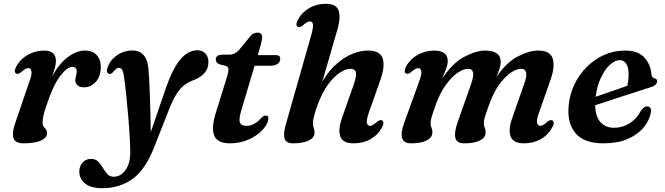

<svg xmlns="http://www.w3.org/2000/svg" viewBox="-20 -739 3482 1006"><path d="M65 -353.5Q50 -361.5 65.5 -391Q85.5 -428.5 124.8 -451.2Q164 -474 212 -474Q273 -474 273 -419.5Q273 -403 267.2 -382.2Q261.5 -361.5 253 -339Q290 -406 335.8 -440Q381.5 -474 424.5 -474Q466 -474 487.8 -449.2Q509.5 -424.5 508 -385Q506.5 -336 480.8 -308.8Q455 -281.5 421.5 -281.5Q396.5 -281.5 385.5 -292.5Q374.5 -303.5 374.5 -317.5Q374.5 -329.5 378.2 -340.5Q382 -351.5 382 -363.5Q382 -388.5 359.5 -388.5Q331.5 -388.5 295 -340.5Q258.5 -292.5 225 -191Q213 -156 208 -135Q203 -114 203 -97Q203 -82 209 -74.8Q215 -67.5 220.8 -60.8Q226.5 -54 226.5 -40Q226.5 -18 195.5 -3Q164.5 12 103 12Q60 12 50.8 -15.2Q41.5 -42.5 60 -95L135 -314.5Q148.5 -352 144.5 -367Q140.5 -382 128 -382Q114.5 -382 93 -363Q76 -348 65 -353.5Z M853.5 -290Q888.5 -386.5 927.8 -431Q967 -475.5 1013.5 -475.5Q1041 -475.5 1056.5 -458.8Q1072 -442 1072 -413.5Q1072 -380 1052 -357.2Q1032 -334.5 998 -320.5Q971 -311 949.2 -295.8Q927.5 -280.5 907.8 -250.8Q888 -221 867 -168.5L794 16Q747 144 678.5 195.5Q610 247 516 247Q457 247 426.2 222.8Q395.5 198.5 395.5 159.5Q395.5 132 412.8 112.8Q430 93.5 457 93.5Q480.5 93.5 494.5 107.8Q508.5 122 519 140.2Q529.5 158.5 542.2 172.8Q555 187 576 187Q612 187 636.8 153.2Q661.5 119.5 662.5 63.5Q662.5 32.5 659.8 -18.5Q657 -69.5 652 -128.2Q647 -187 641.2 -242.5Q635.5 -298 629.5 -338.5Q624.5 -383.5 603.5 -383.5Q596.5 -383.5 589.5 -379Q582.5 -374.5 573 -362Q562.5 -349 551 -352Q545 -353.5 541.5 -361Q538 -368.5 543 -383.5Q555.5 -422.5 591.8 -448.5Q628 -474.5 676 -474.5Q710 -474.5 731.5 -451.5Q753 -428.5 757.5 -381.5Q759.5 -358.5 761.8 -320.2Q764 -282 765.5 -235.2Q767 -188.5 768.2 -140Q769.5 -91.5 770 -47Z M1162.5 -394 1130 -402Q1110.5 -409 1110.5 -427Q1110.5 -452.5 1146.5 -452.5H1182.5Q1209 -452.5 1232 -476.5L1292.5 -550.5Q1308 -568 1329 -568Q1353.5 -568 1353.5 -544.5Q1353.5 -529.5 1345.5 -501L1330.5 -450H1427Q1448.5 -450 1448.5 -431Q1448.5 -414 1434.2 -404.2Q1420 -394.5 1396.5 -394.5H1314L1243.5 -158Q1230 -112 1237.5 -95.8Q1245 -79.5 1271.5 -79.5Q1291.5 -79.5 1309.5 -88.8Q1327.5 -98 1347.5 -119.5Q1360.5 -133.5 1371 -133.5Q1388.5 -133.5 1386 -114.5Q1383 -88 1356 -58.8Q1329 -29.5 1284.5 -8.8Q1240 12 1184.5 12Q1121 12 1103.5 -26.5Q1086 -65 1109 -142L1170.5 -340Q1178.5 -367.5 1176.8 -378.8Q1175 -390 1162.5 -394Z M1981 -70.5Q1961.5 -33 1922.5 -10.5Q1883.5 12 1833.5 12Q1777 12 1763.5 -23.2Q1750 -58.5 1771.5 -119.5L1833.5 -296.5Q1849 -341 1844.8 -359.8Q1840.5 -378.5 1815.5 -378.5Q1791.5 -378.5 1760 -357.5Q1728.5 -336.5 1698.2 -295.2Q1668 -254 1646 -194Q1619.5 -123 1619.5 -94Q1619.5 -79.5 1623.8 -68.8Q1628 -58 1628 -43Q1628 -18 1598 -3Q1568 12 1516 12Q1478.5 12 1471 -13Q1463.5 -38 1476.5 -83L1612 -559.5Q1622.5 -597.5 1619.5 -612.2Q1616.5 -627 1604 -627Q1590 -627 1569 -608Q1552 -593 1541 -598.5Q1525.5 -606.5 1541 -636Q1561 -673.5 1599.5 -696.2Q1638 -719 1687.5 -719Q1741.5 -719 1754 -684Q1766.5 -649 1748.5 -586.5L1668.5 -310.5Q1704.5 -371.5 1746.8 -407.2Q1789 -443 1830.5 -458.5Q1872 -474 1907 -474Q1973 -474 1985.5 -432Q1998 -390 1973 -320.5L1912 -147Q1899 -109.5 1902.5 -94.5Q1906 -79.5 1918.5 -79.5Q1932 -79.5 1953.5 -99Q1970.5 -113.5 1981.5 -108.5Q1996.5 -100.5 1981 -70.5Z M2377 -96 2447.5 -296.5Q2463 -340 2458.5 -359.2Q2454 -378.5 2432 -378.5Q2408.5 -378.5 2377.5 -357.5Q2346.5 -336.5 2316.5 -295.2Q2286.5 -254 2264.5 -194Q2249 -151 2242.5 -129.2Q2236 -107.5 2236 -94.5Q2236 -80.5 2240.8 -69.8Q2245.5 -59 2245.5 -44.5Q2245.5 -18.5 2215.8 -3.2Q2186 12 2134.5 12Q2058.5 12 2098 -96L2177 -314.5Q2191 -352 2187.2 -367Q2183.5 -382 2171 -382Q2157 -382 2136 -363Q2119 -348 2108 -353.5Q2092.5 -361.5 2108 -391Q2128 -428.5 2167.8 -451.2Q2207.5 -474 2257.5 -474Q2290 -474 2308 -460.2Q2326 -446.5 2326 -420Q2326 -402 2317.5 -379Q2309 -356 2295.5 -325Q2349.5 -407.5 2411.5 -440.8Q2473.5 -474 2523 -474Q2605 -474 2603.5 -411.5Q2603 -396 2596.8 -377.2Q2590.5 -358.5 2580 -334Q2632.5 -411.5 2692.2 -442.8Q2752 -474 2800.5 -474Q2863 -474 2876 -431.8Q2889 -389.5 2864.5 -320.5L2803.5 -147Q2790 -109.5 2794.2 -94.5Q2798.5 -79.5 2810 -79.5Q2825 -79.5 2845 -99Q2863 -113.5 2873 -108.5Q2889.5 -100.5 2873 -70.5Q2853.5 -33 2814.5 -10.5Q2775.5 12 2725.5 12Q2669.5 12 2655.8 -23.2Q2642 -58.5 2663.5 -119.5L2725.5 -296.5Q2741.5 -340 2736.5 -359.2Q2731.5 -378.5 2710 -378.5Q2686 -378.5 2655.5 -357.5Q2625 -336.5 2595.2 -295.2Q2565.5 -254 2544 -194Q2528 -151 2521.5 -129.2Q2515 -107.5 2515 -94.5Q2515 -80.5 2519.8 -69.8Q2524.5 -59 2524.5 -44.5Q2524.5 -18.5 2495 -3.2Q2465.5 12 2413.5 12Q2374 12 2366.2 -15.2Q2358.5 -42.5 2377 -96Z M3389 -144Q3380.5 -104 3350 -68.2Q3319.5 -32.5 3267.2 -10.2Q3215 12 3141.5 12Q3041.5 12 2996.8 -39.5Q2952 -91 2959 -180Q2963.5 -240.5 2988.2 -293.5Q3013 -346.5 3053.2 -387.2Q3093.5 -428 3145 -451Q3196.5 -474 3255.5 -474Q3322 -474 3355 -438.8Q3388 -403.5 3393 -352Q3395.5 -331 3408 -329Q3423 -327 3423 -313.5Q3423 -304 3415.2 -295.8Q3407.5 -287.5 3386 -281Q3364 -274 3328.5 -262.5Q3293 -251 3251.8 -237.8Q3210.5 -224.5 3170.2 -211.2Q3130 -198 3098.5 -187.5Q3099.5 -129 3126 -99.2Q3152.5 -69.5 3198.5 -69.5Q3242 -69.5 3279.5 -93.2Q3317 -117 3338 -159Q3348.5 -172 3355.8 -177Q3363 -182 3371.5 -181.5Q3382 -181.5 3388 -172.5Q3394 -163.5 3389 -144ZM3228 -424Q3202 -424 3175.2 -399.2Q3148.5 -374.5 3128.2 -331.2Q3108 -288 3101 -232Q3140 -245.5 3186.5 -261.5Q3233 -277.5 3267 -289.5Q3273.5 -316.5 3273.5 -355Q3273.5 -385.5 3261.2 -404.8Q3249 -424 3228 -424Z"/></svg>

Font: Fraunces 9pt S000 SemiBold
Style: Italic
Weight: 600
Italic angle: -16°
Version: Version 1.000; ttfautohint (v1.8.3)